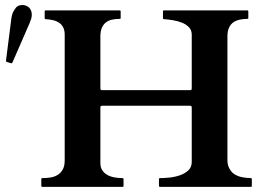

<svg xmlns="http://www.w3.org/2000/svg" viewBox="-20 -729 1010 749"><path d="M145 0Q142.6 0 141.8 -1.5Q141.1 -2.9 141.1 -3.9V-30.3Q141.1 -31.2 141.8 -32.7Q142.6 -34.2 145 -34.2Q160.2 -34.2 175.5 -36.4Q190.9 -38.6 203.6 -45.9Q216.3 -53.2 224.4 -66.9Q232.4 -80.6 232.4 -104V-593.3Q232.4 -609.9 227.1 -621.1Q221.7 -632.3 211.9 -639.4Q202.1 -646.5 188.5 -649.9Q174.8 -653.3 158.2 -654.3Q154.3 -654.3 154.3 -658.2V-684.6Q154.3 -688.5 157.7 -688.5H446.8Q449.2 -688.5 450 -687Q450.7 -685.5 450.7 -684.6V-658.2Q450.7 -655.3 446.8 -655.3Q432.1 -655.3 418.5 -652.6Q404.8 -649.9 394.5 -642.6Q384.3 -635.3 377.9 -621.8Q371.6 -608.4 371.6 -586.4V-385.3Q371.6 -380.4 373 -378.9Q374.5 -377.4 379.4 -377.4H720.2Q725.1 -377.4 726.6 -378.9Q728 -380.4 728 -385.3V-594.2Q728 -611.3 717.3 -622.6Q706.5 -633.8 690.2 -640.4Q673.8 -647 654.8 -650.1Q635.7 -653.3 619.6 -654.3Q615.7 -654.3 615.7 -658.2V-684.6Q615.7 -688.5 619.1 -688.5H944.8Q947.3 -688.5 948 -687Q948.7 -685.5 948.7 -684.6V-658.2Q948.7 -655.3 944.8 -655.3Q930.2 -655.3 916.3 -652.6Q902.3 -649.9 891.4 -642.6Q880.4 -635.3 873.8 -621.8Q867.2 -608.4 867.2 -586.4V-103Q867.2 -90.3 870.8 -80.3Q874.5 -70.3 882.3 -60.5Q890.1 -49.8 908 -42.5Q925.8 -35.2 958.5 -34.2Q962.4 -34.2 962.4 -30.3V-3.9Q962.4 0 958.5 0H604Q601.6 0 600.8 -1.5Q600.1 -2.9 600.1 -3.9V-30.3Q600.1 -31.2 600.8 -32.7Q601.6 -34.2 604 -34.2Q618.7 -34.2 639.6 -36.1Q660.6 -38.1 680.4 -44.7Q700.2 -51.3 714.1 -63.7Q728 -76.2 728 -97.7V-308.6Q728 -313.5 726.6 -314.9Q725.1 -316.4 720.2 -316.4H379.4Q374.5 -316.4 373 -314.9Q371.6 -313.5 371.6 -308.6V-92.8Q371.6 -76.2 378.9 -64.9Q386.2 -53.7 398.2 -46.9Q410.2 -40 425.8 -37.1Q441.4 -34.2 458 -34.2Q460.9 -34.2 461.4 -32.7Q461.9 -31.2 461.9 -30.3V-3.9Q461.9 -2.9 461.4 -1.5Q460.9 0 458.5 0H145ZM6.8 -487.3Q4.4 -488.3 3.9 -489.3Q3.4 -490.2 3.4 -492.7L24.4 -657.7Q25.4 -665.5 27.8 -673.1Q30.3 -680.7 33.9 -687Q37.6 -693.4 41.5 -698.2Q45.4 -703.1 49.3 -705.1Q57.1 -709.5 66.9 -709.5Q77.1 -709.5 86.2 -704.6Q95.2 -699.7 99.6 -690.9Q102.1 -686 103 -681.4Q104 -676.8 104 -671.9Q104 -663.1 101.3 -654.5Q98.6 -646 95.2 -638.2L28.8 -485.8Q26.9 -481.9 24.4 -481.9Z"/></svg>

Font: Cardo
Style: Bold
Weight: 700
Designer: David J. Perry
Foundry: David J. Perry
Version: Version 1.0011